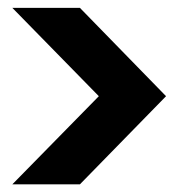

<svg xmlns="http://www.w3.org/2000/svg" viewBox="-20 -595 454 489"><path d="M231.7 -350 11.5 -574.9H183.6L402.9 -350L183.6 -125.6H11.5Z"/></svg>

Font: AF Albert Sans Medium
Style: Regular
Weight: 500
Designer: Andreas Rasmussen
Foundry: a.Foundry
Version: Version 1.300;Glyphs 3.2 (3231)